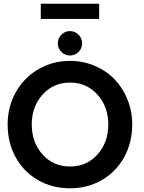

<svg xmlns="http://www.w3.org/2000/svg" viewBox="-20 -999 774 1031"><path d="M199 -897.5V-979H512.5V-897.5ZM309.5 -812.8Q328.5 -832 355.5 -832Q382.5 -832 401.8 -812.8Q421 -793.5 421 -766.5Q421 -739.5 401.8 -720.2Q382.5 -701 355.5 -701Q328.5 -701 309.5 -720.2Q290.5 -739.5 290.5 -766.5Q290.5 -793.5 309.5 -812.8ZM21 -330.5Q21 -425.5 64.8 -503.8Q108.5 -582 185.5 -627Q262.5 -672 356 -672Q427 -672 489 -645.5Q551 -619 595 -573.5Q639 -528 664.5 -464.8Q690 -401.5 690 -330.5Q690 -235 647.8 -156.8Q605.5 -78.5 528.8 -33.2Q452 12 356 12Q259 12 182 -33.2Q105 -78.5 63 -156.5Q21 -234.5 21 -330.5ZM150.5 -330.5Q150.5 -234.5 208.2 -169.8Q266 -105 356 -105Q446 -105 503.8 -169.8Q561.5 -234.5 561.5 -330.5Q561.5 -426 503.5 -490.8Q445.5 -555.5 356 -555.5Q266.5 -555.5 208.5 -490.8Q150.5 -426 150.5 -330.5Z"/></svg>

Font: League Spartan SemiBold
Style: Regular
Weight: 600
Foundry: The League of Moveable Type
Version: Version 2.002